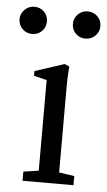

<svg xmlns="http://www.w3.org/2000/svg" viewBox="-85 -703 412 737"><g transform="rotate(5 121.0 -334.5)"><path d="M18.1 -564.5Q-4.4 -564.5 -19.8 -579.6Q-35.2 -594.7 -35.2 -617.2Q-35.2 -638.7 -19.3 -654.1Q-3.4 -669.4 18.1 -669.4Q40 -669.4 55.2 -654.3Q70.3 -639.2 70.3 -617.2Q70.3 -594.7 55.2 -579.6Q40 -564.5 18.1 -564.5ZM223.1 -564.5Q200.7 -564.5 185.5 -579.6Q170.4 -594.7 170.4 -617.2Q170.4 -638.7 185.8 -654.1Q201.2 -669.4 223.1 -669.4Q245.6 -669.4 261 -654.3Q276.4 -639.2 276.4 -617.2Q276.4 -595.2 260.7 -579.8Q245.1 -564.5 223.1 -564.5ZM30.3 0V-35.2L88.9 -43.9V-393.1L39.1 -405.3V-423.3L152.3 -460.4L170.9 -452.6Q167.5 -414.1 167.5 -379.9V-43.9L226.6 -35.2V0Z"/></g></svg>

Font: Elstob 8pt
Style: Regular
Weight: 400
Designer: Peter S. Baker
Version: Version 1.015